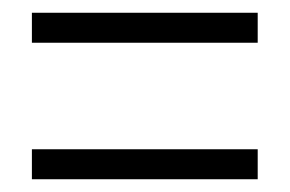

<svg xmlns="http://www.w3.org/2000/svg" viewBox="-20 -503 455 301"><path d="M30 -436H384V-483H30ZM30 -222H384V-269H30Z"/></svg>

Font: Noto Sans Georgian ExtraCondensed Light
Style: Regular
Weight: 300
Width: 2
Designer: Monotype Design Team, Akaki Razmadze
Foundry: Google LLC
Version: Version 2.005